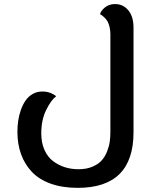

<svg xmlns="http://www.w3.org/2000/svg" viewBox="-20 -680 736 936"><path d="M358.9 235.8Q284.7 235.8 227.8 215.6Q170.9 195.3 135.7 158.2Q100.6 121.1 82.8 72Q64.9 22.9 64.9 -37.1Q64.9 -64.9 68.8 -91.8Q72.8 -118.7 82 -144.8Q91.3 -170.9 105 -190.4Q118.7 -210 139.4 -221.9Q160.2 -233.9 186 -233.9Q225.6 -233.9 253.9 -210.9Q229.5 -192.9 205.3 -144.3Q181.2 -95.7 181.2 -29.8Q181.2 16.1 196.8 51Q212.4 85.9 239 105.7Q265.6 125.5 296.6 135.3Q327.6 145 362.8 145Q401.4 145 430.2 132.8Q459 120.6 475.3 102.5Q491.7 84.5 501.7 59.1Q511.7 33.7 514.9 11.5Q518.1 -10.7 518.1 -35.2V-513.2Q518.1 -532.2 514.2 -548.1Q510.3 -564 505.4 -573.5Q500.5 -583 492.2 -591.6Q483.9 -600.1 479.5 -603.3Q475.1 -606.4 467.8 -610.8Q470.7 -626 490.7 -643.1Q510.7 -660.2 541 -660.2Q580.1 -660.2 605.5 -629.9Q630.9 -599.6 630.9 -543.9V-35.2Q630.9 235.8 358.9 235.8Z"/></svg>

Font: El Messiri SemiBold
Style: Regular
Weight: 600
Designer: Mohamed Gaber
Foundry: Kief Type Foundry
Version: Version 2.007;PS 002.007;hotconv 1.0.88;makeotf.lib2.5.64775